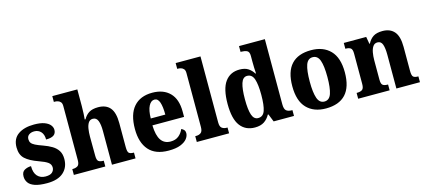

<svg xmlns="http://www.w3.org/2000/svg" viewBox="-59 -1268 3956 1786"><g transform="rotate(-15 1919.0 -375.0)"><path d="M223 10Q149 10 106 -5Q63 -20 44.5 -46.5Q26 -73 26 -106Q26 -150 55 -166Q84 -182 118 -182Q118 -117 147.5 -85.5Q177 -54 225 -54Q271 -54 290.5 -73Q310 -92 310 -118Q310 -149 284 -168Q258 -187 198 -208Q116 -237 74.5 -275Q33 -313 33 -385Q33 -468 91 -508.5Q149 -549 244 -549Q306 -549 343.5 -535Q381 -521 398.5 -499Q416 -477 416 -453Q416 -419 392.5 -402Q369 -385 318 -385Q318 -434 293.5 -460.5Q269 -487 230 -487Q200 -487 179.5 -472.5Q159 -458 159 -430Q159 -409 169 -394.5Q179 -380 204.5 -367Q230 -354 276 -338Q324 -321 359.5 -299.5Q395 -278 415 -246.5Q435 -215 435 -167Q435 -86 381 -38Q327 10 223 10Z M482 0V-56H486Q514 -56 533.5 -68Q553 -80 553 -124V-645Q553 -671 541.5 -683.5Q530 -696 515.5 -700Q501 -704 491 -704H478V-760H719V-601Q719 -563 717 -525Q715 -487 713 -472H721Q741 -509 773.5 -529.5Q806 -550 862 -550Q938 -550 976.5 -504Q1015 -458 1015 -357V-126Q1015 -80 1028 -68Q1041 -56 1073 -56H1076V0H849V-325Q849 -389 835 -424Q821 -459 787 -459Q759 -459 744.5 -437Q730 -415 724.5 -380Q719 -345 719 -306L720 -121Q720 -79 735 -67.5Q750 -56 781 -56H785V0Z M1394 10Q1267 10 1204 -62Q1141 -134 1141 -265Q1141 -406 1204 -478Q1267 -550 1383 -550Q1490 -550 1551 -488.5Q1612 -427 1612 -308V-256H1307Q1310 -158 1341.5 -112.5Q1373 -67 1433 -67Q1481 -67 1511.5 -92Q1542 -117 1557 -154Q1573 -148 1583 -136Q1593 -124 1593 -106Q1593 -78 1572.5 -51.5Q1552 -25 1508.5 -7.5Q1465 10 1394 10ZM1449 -322Q1449 -398 1434.5 -440.5Q1420 -483 1387 -483Q1353 -483 1331.5 -441.5Q1310 -400 1309 -322Z M1666 0V-56H1677Q1702 -56 1720.5 -69.5Q1739 -83 1739 -125V-645Q1739 -671 1727.5 -683.5Q1716 -696 1701.5 -700Q1687 -704 1677 -704H1666V-760H1905V-125Q1905 -83 1923.5 -69.5Q1942 -56 1967 -56H1977V0Z M2225 10Q2134 10 2084 -56.5Q2034 -123 2034 -267Q2034 -412 2083.5 -480Q2133 -548 2223 -548Q2275 -548 2306.5 -527Q2338 -506 2357 -474H2363Q2361 -499 2360 -530.5Q2359 -562 2359 -590V-643Q2359 -684 2337 -694Q2315 -704 2284 -704H2276V-760H2525V-133Q2525 -86 2543.5 -71Q2562 -56 2596 -56H2602V0H2406L2376 -75H2370Q2349 -36 2314.5 -13Q2280 10 2225 10ZM2276 -67Q2324 -67 2341.5 -117.5Q2359 -168 2359 -269Q2359 -368 2341.5 -420.5Q2324 -473 2276 -473Q2235 -473 2218 -420Q2201 -367 2201 -268Q2201 -167 2218 -117Q2235 -67 2276 -67Z M2909 10Q2792 10 2725 -59.5Q2658 -129 2658 -270Q2658 -411 2722.5 -480.5Q2787 -550 2912 -550Q3029 -550 3096.5 -480.5Q3164 -411 3164 -270Q3164 -129 3099.5 -59.5Q3035 10 2909 10ZM2911 -56Q2959 -56 2977.5 -110.5Q2996 -165 2996 -270Q2996 -376 2977 -429.5Q2958 -483 2910 -483Q2863 -483 2844.5 -429.5Q2826 -376 2826 -270Q2826 -165 2845 -110.5Q2864 -56 2911 -56Z M3220 0V-56H3224Q3256 -56 3274 -68Q3292 -80 3292 -124V-416Q3292 -457 3275.5 -468.5Q3259 -480 3229 -480H3225V-536H3441L3453 -467H3458Q3479 -508 3511.5 -529Q3544 -550 3600 -550Q3674 -550 3713.5 -504Q3753 -458 3753 -357V-126Q3753 -80 3766.5 -68Q3780 -56 3811 -56H3815V0H3588V-325Q3588 -389 3575.5 -424.5Q3563 -460 3528 -460Q3501 -460 3485.5 -438.5Q3470 -417 3463.5 -381.5Q3457 -346 3457 -306V-121Q3457 -79 3472.5 -67.5Q3488 -56 3519 -56H3523V0Z"/></g></svg>

Font: Noto Serif Thai SemiCondensed ExtraBold
Style: Regular
Weight: 800
Width: 4
Designer: Monotype Design Team
Foundry: Monotype Imaging Inc.
Version: Version 2.002; ttfautohint (v1.8.4.7-5d5b)